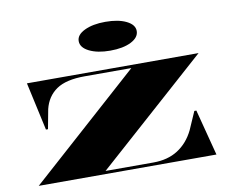

<svg xmlns="http://www.w3.org/2000/svg" viewBox="-79 -830 1131 932"><g transform="rotate(-10 486.5 -364.0)"><path d="M39 0 581 -485H351Q259 -485 211.5 -452.5Q164 -420 149 -359L131 -263H121L69 -500H915L371 -15H607Q678 -15 728 -47Q778 -79 807 -138L846 -227H856L915 0ZM495 -728Q559 -728 598.5 -708.5Q638 -689 638 -658Q638 -626 598.5 -606Q559 -586 495 -586Q433 -586 392.5 -606Q352 -626 352 -658Q352 -689 392.5 -708.5Q433 -728 495 -728Z"/></g></svg>

Font: Kalnia Expanded Medium
Style: Regular
Weight: 500
Width: 7
Designer: Frida Medrano
Foundry: Frida Medrano
Version: Version 1.105